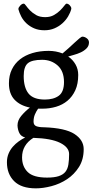

<svg xmlns="http://www.w3.org/2000/svg" viewBox="-20 -756 524 1053"><path d="M76 -68Q76 -96 97 -121Q118 -146 144 -166Q90 -177 59.5 -209.5Q29 -242 29 -299Q29 -342 45 -375Q61 -408 89.5 -430.5Q118 -453 158 -465Q198 -477 247 -477Q287 -477 323 -463Q339 -476 356.5 -492Q374 -508 389 -522Q404 -536 415.5 -545.5Q427 -555 432 -555Q444 -555 456 -546Q468 -537 468 -523Q468 -504 454.5 -490.5Q441 -477 422.5 -468.5Q404 -460 385 -455Q366 -450 354 -446Q379 -429 394 -403Q409 -377 409 -345Q409 -296 393 -261Q377 -226 350 -203.5Q323 -181 287.5 -170.5Q252 -160 213 -160H189Q179 -146 171.5 -128.5Q164 -111 164 -89Q164 -70 179 -64Q194 -58 221 -58Q338 -54 388.5 -21Q439 12 439 62Q439 119 413 160Q387 201 347.5 227Q308 253 262 265Q216 277 177 277Q97 277 57.5 237.5Q18 198 18 134Q18 108 27 86.5Q36 65 50.5 48.5Q65 32 82.5 19.5Q100 7 118 -2Q95 -8 86 -26.5Q77 -45 76 -68ZM226 -210Q274 -210 302.5 -231Q331 -252 331 -306Q331 -366 296 -397Q261 -428 211 -428Q155 -428 132.5 -409Q110 -390 110 -339Q110 -276 136.5 -243Q163 -210 226 -210ZM101 107Q101 157 132 187.5Q163 218 238 218Q278 218 302 210Q326 202 338.5 186.5Q351 171 355 146.5Q359 122 359 89Q359 52 310 27.5Q261 3 163 0Q101 39 101 107ZM224 -590Q192 -590 167.5 -600.5Q143 -611 125 -628Q107 -645 96.5 -665.5Q86 -686 81 -705V-707Q81 -715 91 -725.5Q101 -736 110 -736Q115 -736 123 -724.5Q131 -713 144.5 -699Q158 -685 178 -673.5Q198 -662 228 -662Q256 -662 276 -673.5Q296 -685 310 -699Q324 -713 332.5 -724.5Q341 -736 345 -736Q354 -736 362.5 -727Q371 -718 371 -710V-707Q366 -687 353.5 -666Q341 -645 322 -628Q303 -611 278.5 -600.5Q254 -590 224 -590Z"/></svg>

Font: Asar
Style: Regular
Weight: 400
Designer: Eben Sorkin
Foundry: Eben Sorkin, Pria Ravichandran
Version: Version 1.003; ttfautohint (v1.3) -l 8 -r 50 -G 0 -x 0 -H 45